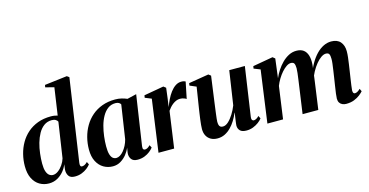

<svg xmlns="http://www.w3.org/2000/svg" viewBox="-82 -1205 3082 1605"><g transform="rotate(-15 1459.0 -402.5)"><path d="M466 -89Q464 -71.5 467.8 -63.5Q471.5 -55.5 481.5 -55.5Q492 -55.5 503.8 -61.2Q515.5 -67 529 -80.5L540.5 -56.5Q528.5 -41 508.8 -25.5Q489 -10 462.2 0.5Q435.5 11 403 11Q363 11 348.2 -12.5Q333.5 -36 336 -67L341.5 -111.5Q330.5 -81.5 307.5 -53.5Q284.5 -25.5 251.8 -7.2Q219 11 178.5 11Q134 11 97.8 -10.5Q61.5 -32 40.2 -74.5Q19 -117 19 -180Q19 -232.5 31.8 -283.2Q44.5 -334 69.8 -378Q95 -422 133.2 -455.5Q171.5 -489 222.2 -508Q273 -527 336.5 -527Q353 -527 368 -524.5Q383 -522 394 -518.5L428.5 -754.5L354 -773.5L358 -793.5L552.5 -817L571.5 -803.5ZM386.5 -468Q382.5 -478 369.5 -486.2Q356.5 -494.5 335.5 -494.5Q296.5 -494.5 267.8 -473.5Q239 -452.5 219.2 -417.2Q199.5 -382 187.2 -338.8Q175 -295.5 169.8 -250Q164.5 -204.5 164.5 -164Q164.5 -120.5 173.5 -95.2Q182.5 -70 197.2 -59.5Q212 -49 228.5 -49Q251 -49 273.8 -65.8Q296.5 -82.5 314.5 -108.8Q332.5 -135 340.5 -162.5Z M1009 -89.5Q1006.5 -69.5 1011.5 -62.5Q1016.5 -55.5 1026 -55.5Q1036.5 -55.5 1047.5 -61.2Q1058.5 -67 1071.5 -80.5L1083.5 -57Q1072 -42 1052.5 -26.2Q1033 -10.5 1006 0.2Q979 11 945.5 11Q907 11 891 -11.5Q875 -34 878 -65L885 -109.5Q874 -81 851.8 -53.2Q829.5 -25.5 799.2 -7.2Q769 11 732 11Q688 11 651.8 -10.2Q615.5 -31.5 594 -73Q572.5 -114.5 572.5 -175Q572.5 -229.5 585.8 -280.8Q599 -332 625 -376.2Q651 -420.5 689.5 -453.8Q728 -487 778.8 -505.8Q829.5 -524.5 892 -524.5Q921.5 -524.5 947 -518.2Q972.5 -512 994 -502.5L1074 -521.5ZM931.5 -471.5Q927.5 -480 916.2 -487Q905 -494 886.5 -494Q848.5 -494 820.5 -473.2Q792.5 -452.5 772.8 -417.5Q753 -382.5 741.2 -339.2Q729.5 -296 724 -250.5Q718.5 -205 718.5 -164Q718.5 -120 726.2 -94.8Q734 -69.5 747.2 -59.2Q760.5 -49 776.5 -49Q792.5 -49 809 -59Q825.5 -69 840.5 -87Q855.5 -105 868 -129.2Q880.5 -153.5 887.5 -181Z M1127.5 0 1190.5 -451.5 1135 -474 1138.5 -494.5 1309.5 -524.5 1330 -508.5 1319 -420.5 1308.5 -346.5Q1319.5 -377.5 1334.8 -409Q1350 -440.5 1369.8 -466.8Q1389.5 -493 1413.2 -509Q1437 -525 1464.5 -525Q1479 -525 1488 -522.2Q1497 -519.5 1501 -517L1471.5 -373Q1468 -377 1452 -383.2Q1436 -389.5 1417 -389.5Q1399.5 -389.5 1383.5 -382.8Q1367.5 -376 1353.2 -365Q1339 -354 1327.5 -340.8Q1316 -327.5 1307.5 -315L1263 0Z M1637 12Q1603 12 1579 -1.8Q1555 -15.5 1542.2 -39.8Q1529.5 -64 1529.5 -96.5Q1529.5 -111 1531.5 -133Q1533.5 -155 1536.8 -179.8Q1540 -204.5 1543.5 -227.8Q1547 -251 1549.5 -268L1578.5 -451.5L1522.5 -475.5L1526 -496L1699 -524.5L1719 -509L1688 -282.5Q1685.5 -263 1682.2 -239Q1679 -215 1676 -191.8Q1673 -168.5 1671 -150.2Q1669 -132 1669 -123.5Q1669 -106.5 1672.2 -95.2Q1675.5 -84 1683.5 -78.2Q1691.5 -72.5 1705.5 -72.5Q1729 -72.5 1752.8 -94.2Q1776.5 -116 1797.8 -150Q1819 -184 1833.5 -221L1877.5 -514H2012.5L1950 -88Q1948 -71.5 1953.5 -63.5Q1959 -55.5 1968 -55.5Q1977.5 -55.5 1989.5 -61.8Q2001.5 -68 2013.5 -81L2025.5 -57Q2013 -40.5 1992.2 -25Q1971.5 -9.5 1944.8 0.8Q1918 11 1888 11Q1849.5 11 1832.5 -6Q1815.5 -23 1815 -49.5Q1815 -54.5 1816.5 -66.8Q1818 -79 1820.2 -95Q1822.5 -111 1825 -127.8Q1827.5 -144.5 1829.5 -158.5L1828 -159Q1814.5 -126 1795.8 -95.5Q1777 -65 1753 -40.8Q1729 -16.5 1700 -2.2Q1671 12 1637 12Z M2274.5 -509 2253.5 -343Q2267.5 -376 2288.5 -408.2Q2309.5 -440.5 2336.2 -467Q2363 -493.5 2394 -509.5Q2425 -525.5 2460 -525.5Q2498.5 -525.5 2521.8 -508Q2545 -490.5 2554.8 -458.2Q2564.5 -426 2561.5 -382.5Q2561 -374.5 2559.5 -362Q2558 -349.5 2556 -335.2Q2554 -321 2551.5 -308L2536.5 -294.5Q2554 -347 2578.2 -389.5Q2602.5 -432 2631.8 -462.5Q2661 -493 2694 -509.2Q2727 -525.5 2761.5 -525.5Q2814 -525.5 2840.8 -494.5Q2867.5 -463.5 2867.5 -412.5Q2867.5 -388.5 2864.2 -360.5Q2861 -332.5 2856.5 -302.2Q2852 -272 2847.5 -242Q2843.5 -215 2838.8 -184.8Q2834 -154.5 2830.5 -128Q2827 -101.5 2825.5 -85Q2825.5 -67.5 2830.5 -61.5Q2835.5 -55.5 2843.5 -55.5Q2852.5 -55.5 2864 -61.2Q2875.5 -67 2889.5 -81L2901 -57.5Q2890 -44.5 2869.8 -28.5Q2849.5 -12.5 2819.8 -0.5Q2790 11.5 2750 11.5Q2732 11.5 2716.8 4.5Q2701.5 -2.5 2693 -16.2Q2684.5 -30 2684.5 -51Q2684.5 -64.5 2688.2 -93.2Q2692 -122 2697.5 -156.8Q2703 -191.5 2707.5 -221.5Q2712.5 -254 2717 -285.2Q2721.5 -316.5 2724.8 -342.5Q2728 -368.5 2727.5 -385Q2727.5 -413 2720.5 -425.8Q2713.5 -438.5 2692.5 -438.5Q2673.5 -438.5 2651.2 -423.2Q2629 -408 2606.8 -381Q2584.5 -354 2565.2 -318.5Q2546 -283 2533.5 -242.5L2555 -327.5Q2553 -309.5 2551.2 -294.8Q2549.5 -280 2547.5 -265.2Q2545.5 -250.5 2543 -232L2510.5 0H2374.5L2406 -221.5Q2410.5 -254 2415 -285.5Q2419.5 -317 2422.5 -343Q2425.5 -369 2425.5 -384.5Q2425 -413 2417.8 -425.8Q2410.5 -438.5 2389 -438.5Q2371.5 -438.5 2351 -424.8Q2330.5 -411 2310.2 -388Q2290 -365 2272.8 -336.8Q2255.5 -308.5 2244.5 -279.5L2205.5 0H2070L2132.5 -452L2077 -474L2080.5 -494.5L2254.5 -525Z"/></g></svg>

Font: Merriweather 120pt
Style: Bold Italic
Weight: 700
Italic angle: -7.8°
Version: Version 2.101